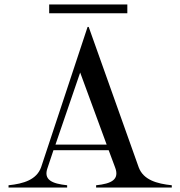

<svg xmlns="http://www.w3.org/2000/svg" viewBox="-20 -835 803 855"><path d="M18 -10V0H279V-10C212 -17 172 -34 192 -88L218 -166H464L492 -91C514 -35 476 -17 408 -10V0H745V-10C678 -17 619 -34 598 -89L375 -715H370L163 -90C143 -35 86 -17 18 -10ZM227 -191 337 -512 455 -191ZM199 -815V-776H547V-815Z"/></svg>

Font: Sprat
Style: Regular
Weight: 400
Designer: Ethan Nakache
Foundry: Collletttivo
Version: Version 2.000;Glyphs 3.2 (3217)